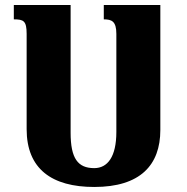

<svg xmlns="http://www.w3.org/2000/svg" viewBox="-20 -734 743 764"><path d="M393 -714V-657C425 -657 443 -649 443 -599V-209C443 -110 408 -65 355 -65C290 -65 261 -103 261 -206V-714H35V-657C74 -657 86 -651 86 -599V-220C86 -62 186 10 355 10C538 10 618 -77 618 -217V-714Z"/></svg>

Font: Noto Serif Armenian Condensed Black
Style: Regular
Weight: 900
Width: 3
Designer: Monotype Design Team
Foundry: Monotype Imaging Inc.
Version: Version 2.008